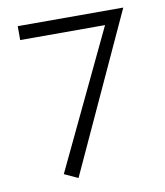

<svg xmlns="http://www.w3.org/2000/svg" viewBox="-72 -525 622 722"><g transform="rotate(-10 239.0 -164.0)"><path d="M447 -465 170 137 118 113 368 -412H44V-465Z"/></g></svg>

Font: Ysabeau SC Semilight
Style: Regular
Weight: 300
Designer: Christian Thalmann (Catharsis Fonts)
Version: Version 0.003